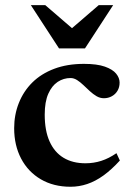

<svg xmlns="http://www.w3.org/2000/svg" viewBox="-20 -700 501 732"><path d="M300 -456.5Q350 -456.5 379.8 -446Q409.5 -435.5 422.8 -419.2Q436 -403 436 -385Q436 -367.5 428 -354Q420 -340.5 406.2 -333Q392.5 -325.5 376 -325.5Q361.5 -325.5 348.2 -333.2Q335 -341 322.5 -352.5Q310 -364 298 -375.5Q286 -387 273.8 -394.8Q261.5 -402.5 249 -402.5Q222.5 -402.5 200.2 -388Q178 -373.5 164.2 -342.8Q150.5 -312 150.5 -263Q150.5 -202 169 -160.8Q187.5 -119.5 222.2 -98.5Q257 -77.5 305.5 -77.5Q337.5 -77.5 366.2 -86.8Q395 -96 424 -116L437 -88Q405.5 -53.5 374.8 -31.2Q344 -9 312.8 1.5Q281.5 12 249 12Q184 12 135.5 -16.5Q87 -45 60.5 -95.5Q34 -146 34 -211Q34 -262.5 51.8 -307.2Q69.5 -352 103.2 -385.5Q137 -419 186.8 -437.8Q236.5 -456.5 300 -456.5ZM272 -577.5H237L356.5 -680.5H411.5L304 -515.5H205L97.5 -680.5H152.5Z"/></svg>

Font: Newsreader 16pt SemiBold
Style: Regular
Weight: 600
Designer: Hugues Gentile
Foundry: Production Type
Version: Version 1.003